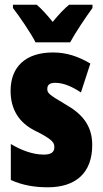

<svg xmlns="http://www.w3.org/2000/svg" viewBox="-20 -786 436 816"><path d="M131 -606H278C299 -645 345 -714 373 -752V-766H274C254 -750 231 -726 204 -693C178 -725 156 -749 136 -766H35V-752C61 -719 114 -641 131 -606ZM372 -170C372 -255 326 -304 259 -342C188 -384 181 -390 181 -408C181 -426 192 -434 215 -434C253 -434 291 -415 324 -393L364 -516C311 -547 262 -563 205 -563C90 -563 25 -503 25 -400C25 -322 60 -265 128 -231C205 -193 211 -179 211 -161C211 -138 196 -129 166 -129C116 -129 66 -150 26 -174V-21C77 2 129 10 183 10C302 10 372 -51 372 -170Z"/></svg>

Font: Noto Sans Ethiopic ExtraCondensed Black
Style: Regular
Weight: 900
Width: 2
Designer: Monotype Design Team
Foundry: Monotype Imaging Inc.
Version: Version 2.102